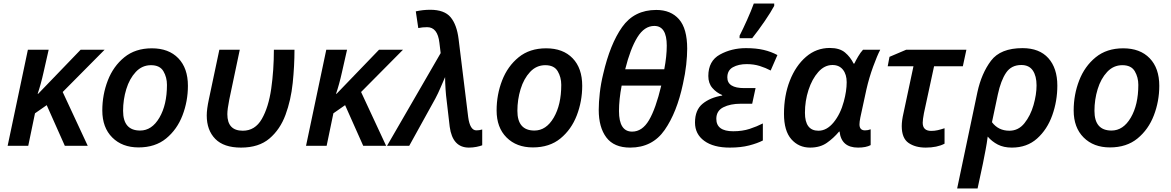

<svg xmlns="http://www.w3.org/2000/svg" viewBox="-20 -821 6592 1081"><path d="M23 0H139L177 -183L243 -229L345 0H474L333 -303L569 -541H434L195 -293H192Q200 -316 209 -348.5Q218 -381 225 -413L254 -541H137Z M760 9Q854 9 915.5 -41.5Q977 -92 1007.5 -171.5Q1038 -251 1038 -338Q1038 -437 984 -493Q930 -549 835 -549Q742 -549 680 -498.5Q618 -448 587 -368Q556 -288 556 -199Q556 -103 612 -47Q668 9 760 9ZM769 -86Q673 -86 673 -197Q673 -260 691 -319Q709 -378 744.5 -416Q780 -454 830 -454Q880 -454 900 -420Q920 -386 920 -343Q920 -231 877.5 -158.5Q835 -86 769 -86Z M1337 10Q1437 10 1497 -41Q1557 -92 1587.5 -174.5Q1618 -257 1628 -353.5Q1638 -450 1638 -541H1522Q1522 -426 1507 -321.5Q1492 -217 1454 -151Q1416 -85 1347 -85Q1260 -85 1260 -178Q1260 -206 1271 -261L1330 -541H1215L1156 -262Q1144 -206 1144 -171Q1144 -88 1192 -39Q1240 10 1337 10Z M1703 0H1819L1857 -183L1923 -229L2025 0H2154L2013 -303L2249 -541H2114L1875 -293H1872Q1880 -316 1889 -348.5Q1898 -381 1905 -413L1934 -541H1817Z M2620 10Q2642 10 2662 6Q2682 2 2695 -3V-92Q2679 -87 2662 -87Q2626 -87 2616 -162L2562 -601Q2552 -682 2517 -724Q2482 -766 2402 -766Q2361 -766 2321 -757L2335 -663Q2358 -668 2385 -668Q2444 -668 2454 -580L2461 -522L2159 0H2284L2431 -266Q2447 -296 2460 -327Q2473 -358 2486 -387Q2486 -357 2488.5 -319.5Q2491 -282 2495 -253L2512 -107Q2528 10 2620 10Z M2980 9Q3074 9 3135.5 -41.5Q3197 -92 3227.5 -171.5Q3258 -251 3258 -338Q3258 -437 3204 -493Q3150 -549 3055 -549Q2962 -549 2900 -498.5Q2838 -448 2807 -368Q2776 -288 2776 -199Q2776 -103 2832 -47Q2888 9 2980 9ZM2989 -86Q2893 -86 2893 -197Q2893 -260 2911 -319Q2929 -378 2964.5 -416Q3000 -454 3050 -454Q3100 -454 3120 -420Q3140 -386 3140 -343Q3140 -231 3097.5 -158.5Q3055 -86 2989 -86Z M3528 10Q3653 10 3722 -89Q3791 -188 3825 -348Q3838 -406 3843.5 -456.5Q3849 -507 3849 -547Q3849 -660 3803 -712.5Q3757 -765 3675 -765Q3551 -765 3483 -669Q3415 -573 3376 -404Q3363 -351 3357 -298Q3351 -245 3351 -202Q3351 -104 3394 -47Q3437 10 3528 10ZM3500 -431Q3529 -547 3568.5 -611Q3608 -675 3664 -675Q3734 -675 3734 -564Q3734 -504 3720 -431ZM3539 -80Q3465 -80 3465 -196Q3465 -260 3480 -339H3703Q3672 -209 3634 -144.5Q3596 -80 3539 -80Z M4089 10Q4151 10 4197.5 -2Q4244 -14 4275 -30V-126Q4242 -109 4201 -95.5Q4160 -82 4108 -82Q4013 -82 4013 -152Q4013 -197 4052.5 -217Q4092 -237 4151 -237H4215L4234 -325H4170Q4075 -325 4075 -385Q4075 -425 4106.5 -442.5Q4138 -460 4184 -460Q4224 -460 4257.5 -449.5Q4291 -439 4319 -424L4357 -511Q4322 -530 4279.5 -540Q4237 -550 4180 -550Q4099 -550 4033.5 -514Q3968 -478 3968 -393Q3968 -352 3991 -325.5Q4014 -299 4046 -286V-283Q3979 -272 3936 -237Q3893 -202 3893 -131Q3893 -66 3945 -28Q3997 10 4089 10ZM4144 -606H4215Q4250 -650 4285.5 -702Q4321 -754 4339 -788V-801H4224Q4210 -762 4186.5 -709.5Q4163 -657 4144 -620Z M4541 10Q4597 10 4635 -16.5Q4673 -43 4704 -80H4707Q4717 10 4811 10Q4856 10 4882 -4V-93Q4867 -87 4850 -87Q4819 -87 4819 -121Q4819 -135 4824 -160L4858 -317Q4873 -383 4896 -446Q4919 -509 4936 -541H4839Q4825 -526 4811.5 -503Q4798 -480 4790 -463H4786Q4768 -500 4737.5 -525.5Q4707 -551 4652 -551Q4576 -551 4518 -501Q4460 -451 4427 -367Q4394 -283 4394 -180Q4394 -84 4435.5 -37Q4477 10 4541 10ZM4588 -85Q4512 -85 4512 -186Q4512 -253 4532 -314.5Q4552 -376 4587 -415.5Q4622 -455 4667 -455Q4705 -455 4726 -428.5Q4747 -402 4747 -358Q4747 -309 4731 -250Q4712 -179 4673.5 -132Q4635 -85 4588 -85Z M5192 10Q5256 10 5298 -12V-99Q5277 -92 5259.5 -88Q5242 -84 5223 -84Q5175 -84 5175 -130Q5175 -147 5182 -184L5239 -448H5401L5421 -541H5082L4988 -501L4978 -448H5123L5067 -185Q5057 -142 5057 -111Q5057 -43 5095 -16.5Q5133 10 5192 10Z M5369 240H5484L5514 100Q5522 59 5529 23Q5536 -13 5541 -52Q5565 -24 5598 -7Q5631 10 5677 10Q5762 10 5819 -41Q5876 -92 5904.5 -172Q5933 -252 5933 -339Q5933 -437 5882.5 -493.5Q5832 -550 5737 -550Q5613 -550 5559.5 -479Q5506 -408 5483 -302ZM5663 -85Q5601 -85 5565 -133L5598 -289Q5615 -368 5644.5 -411.5Q5674 -455 5730 -455Q5774 -455 5795 -424Q5816 -393 5816 -340Q5816 -289 5799 -229.5Q5782 -170 5748 -127.5Q5714 -85 5663 -85Z M6229 9Q6323 9 6384.5 -41.5Q6446 -92 6476.5 -171.5Q6507 -251 6507 -338Q6507 -437 6453 -493Q6399 -549 6304 -549Q6211 -549 6149 -498.5Q6087 -448 6056 -368Q6025 -288 6025 -199Q6025 -103 6081 -47Q6137 9 6229 9ZM6238 -86Q6142 -86 6142 -197Q6142 -260 6160 -319Q6178 -378 6213.5 -416Q6249 -454 6299 -454Q6349 -454 6369 -420Q6389 -386 6389 -343Q6389 -231 6346.5 -158.5Q6304 -86 6238 -86Z"/></svg>

Font: Noto Sans UI Medium
Style: Italic
Weight: 500
Italic angle: -12°
Designer: Monotype Design Team
Foundry: Monotype Imaging Inc.
Version: Version 1.901